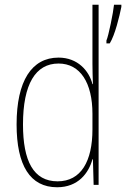

<svg xmlns="http://www.w3.org/2000/svg" viewBox="-20 -780 532 810"><path d="M221 10C310 10 354 -50 370 -108H372L375 0H396V-760H370V-511C370 -483 371 -456 372 -425H370C356 -481 308 -537 227 -537C114 -537 50 -439 50 -255C50 -82 107 10 221 10ZM492 -751V-760H461C458 -728 438 -629 429 -609V-597H443C465 -632 484 -711 492 -751ZM223 -15C121 -15 77 -101 77 -255C77 -425 130 -512 227 -512C319 -512 370 -430 370 -300V-234C370 -100 322 -15 223 -15Z"/></svg>

Font: Noto Sans Thai Cond Thin
Style: Regular
Weight: 100
Width: 3
Designer: Monotype Design Team
Foundry: Monotype Imaging Inc.
Version: Version 2.002